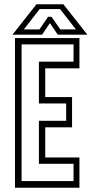

<svg xmlns="http://www.w3.org/2000/svg" viewBox="-20 -878 442 898"><path d="M50 0V-700H351.5V-558.5H191.5V-424H317V-282.5H191.5V-141.5H351.5V0ZM81 -31H324V-112H162V-313H289.5V-394H162V-589.5H324V-670.5H81ZM150.5 -858H276.5L388.5 -716H250L213.5 -770L177 -716H38.5ZM165.5 -835.5 91.5 -740.5H164.5L205 -799.5H221L262 -740.5H335L261 -835.5Z"/></svg>

Font: Tourney Condensed Light
Style: Regular
Weight: 300
Width: 3
Designer: Tyler Finck
Foundry: Etcetera Type Co
Version: Version 1.010; ttfautohint (v1.8.3)